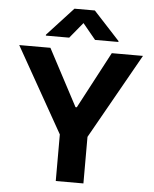

<svg xmlns="http://www.w3.org/2000/svg" viewBox="-62 -1004 848 1056"><g transform="rotate(5 362.0 -476.5)"><path d="M20.6 -727.3H192.8L358.7 -414.1H365.8L531.6 -727.3H703.8L438.6 -257.1V0H285.9V-257.1ZM305.8 -953.1H418.3L562.5 -796.9V-791.9H433.6L362.2 -878.6L290.8 -791.9H161.9V-796.9Z"/></g></svg>

Font: Cannonade
Style: Bold
Weight: 700
Designer: Rasmus Andersson
Foundry: rsms
Version: Version 3.012;git-f93a4a705